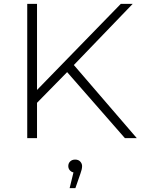

<svg xmlns="http://www.w3.org/2000/svg" viewBox="-20 -720 743 1001"><path d="M631 0 330 -344 173 -184V0H122V-700H173V-251L610 -700H672L365 -381L693 0ZM343 261 363 179Q353 177 346 170Q336 160 336 146Q336 131 346 121.5Q356 112 372 112Q389 112 398.5 122.5Q408 133 408 146Q408 155 405.5 165Q403 175 399 186L373 261Z"/></svg>

Font: Montserrat Z Light
Style: Regular
Weight: 300
Designer: Julieta Ulanovsky
Foundry: Julieta Ulanovsky
Version: Version 8.000